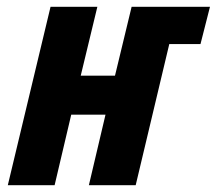

<svg xmlns="http://www.w3.org/2000/svg" viewBox="-20 -546 639 566"><path d="M3 0 129 -526H267L218 -323H319L368 -526H599L571 -416H479L380 0H242L291 -208H190L141 0Z"/></svg>

Font: Ubuntu Sans Mono
Style: Italic
Weight: 400
Italic angle: -13.5°
Monospace: yes
Designer: Dalton Maag Ltd
Foundry: Dalton Maag Ltd
Version: Version 1.006